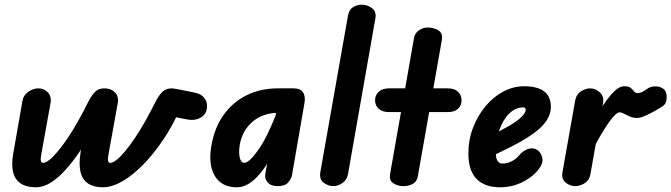

<svg xmlns="http://www.w3.org/2000/svg" viewBox="-20 -792 2857 817"><path d="M132 5Q93 5 68.5 -11Q44 -27 36 -58.5Q28 -90 36 -137L76 -365Q81 -389 102 -402.5Q123 -416 143 -416Q167 -416 183.5 -399Q200 -382 195 -353L156 -137Q152 -116 154 -107.5Q156 -99 163 -99Q174 -99 190 -111.5Q206 -124 226 -148Q246 -172 268 -204.5Q290 -237 313 -278Q336 -319 359 -365Q373 -391 387 -403.5Q401 -416 425 -416Q452 -416 469 -399Q486 -382 481 -353L442 -137Q438 -116 440 -107.5Q442 -99 449 -99Q460 -99 476 -111.5Q492 -124 512 -148Q532 -172 554 -204.5Q576 -237 599 -278Q622 -319 645 -365Q659 -391 673.5 -403.5Q688 -416 712 -416Q714 -416 720 -415Q726 -414 746 -410.5Q766 -407 808 -398Q834 -393 847.5 -377.5Q861 -362 861 -342Q861 -308 835.5 -292.5Q810 -277 775 -284L729 -293L726 -286Q705 -244 680.5 -206.5Q656 -169 629.5 -136.5Q603 -104 575.5 -78Q548 -52 521 -33.5Q494 -15 468 -5Q442 5 418 5Q379 5 355 -11Q331 -27 323 -58.5Q315 -90 322 -137L329 -189L343 -183Q313 -136 285.5 -101Q258 -66 232 -42.5Q206 -19 181.5 -7Q157 5 132 5Z M988 5Q923 5 894 -43.5Q865 -92 880 -175Q893 -249 931.5 -303Q970 -357 1029 -386.5Q1088 -416 1163 -416H1191L1177 -312H1166Q1099 -312 1055 -274.5Q1011 -237 1000 -175Q995 -141 1000.5 -120Q1006 -99 1020 -99Q1039 -99 1076.5 -150.5Q1114 -202 1153 -301L1146 -146Q1107 -71 1067.5 -33Q1028 5 988 5ZM1161 0Q1133 0 1119 -16Q1105 -32 1109 -52L1173 -416H1230Q1259 -416 1270 -398Q1281 -380 1275 -350L1222 -44Q1219 -31 1206 -15.5Q1193 0 1161 0Z M1398 0Q1378 0 1358 -14Q1338 -28 1343 -59L1461 -727Q1466 -752 1483 -762Q1500 -772 1519 -772Q1545 -772 1564 -756.5Q1583 -741 1577 -712L1461 -52Q1457 -27 1437.5 -13.5Q1418 0 1398 0Z M1696 0Q1673 0 1654 -12Q1635 -24 1640 -52L1742 -632Q1746 -652 1763.5 -663.5Q1781 -675 1800 -675Q1824 -675 1844.5 -663.5Q1865 -652 1860 -621L1758 -42Q1754 -19 1736.5 -9.5Q1719 0 1696 0ZM1635 -315Q1607 -315 1591.5 -329Q1576 -343 1576 -365Q1576 -387 1591.5 -401.5Q1607 -416 1635 -416H1885Q1914 -416 1929 -401.5Q1944 -387 1944 -365Q1944 -343 1929 -329Q1914 -315 1885 -315Z M2109 5Q2042 5 2007.5 -31Q1973 -67 1973 -139Q1973 -196 1992.5 -247.5Q2012 -299 2045 -339Q2078 -379 2121 -402Q2164 -425 2210 -425Q2267 -425 2295.5 -403Q2324 -381 2324 -337Q2324 -318 2316.5 -299.5Q2309 -281 2293.5 -263Q2278 -245 2254.5 -227.5Q2231 -210 2200 -192Q2181 -181 2153.5 -167Q2126 -153 2093 -137Q2060 -121 2025 -105L2040 -198Q2051 -204 2070.5 -214.5Q2090 -225 2111.5 -237Q2133 -249 2149 -258Q2183 -278 2200 -295.5Q2217 -313 2217 -324Q2217 -329 2214.5 -332Q2212 -335 2207 -335Q2174 -335 2147.5 -309.5Q2121 -284 2105.5 -240Q2090 -196 2090 -140Q2090 -118 2097.5 -107Q2105 -96 2118 -96Q2137 -96 2156 -105Q2175 -114 2189 -131Q2208 -153 2229.5 -159Q2251 -165 2269 -152Q2282 -142 2287.5 -120Q2293 -98 2270 -69Q2242 -35 2199 -15Q2156 5 2109 5Z M2428 0Q2405 0 2387 -15Q2369 -30 2373 -57L2428 -367Q2433 -391 2452.5 -403.5Q2472 -416 2491 -416Q2514 -416 2532.5 -399Q2551 -382 2546 -353L2492 -49Q2488 -25 2468 -12.5Q2448 0 2428 0ZM2472 -93 2491 -241Q2510 -284 2535.5 -326.5Q2561 -369 2587.5 -397Q2614 -425 2636 -425Q2656 -425 2664 -418Q2672 -411 2677.5 -403.5Q2683 -396 2694 -396Q2706 -396 2718.5 -404Q2731 -412 2737 -416Q2749 -424 2768 -424.5Q2787 -425 2802 -414.5Q2817 -404 2817 -378Q2817 -351 2799 -339.5Q2781 -328 2767 -320Q2751 -311 2728 -300.5Q2705 -290 2691 -290Q2674 -290 2660.5 -296Q2647 -302 2636 -308Q2625 -314 2615 -314Q2606 -314 2587 -292Q2568 -270 2539 -221.5Q2510 -173 2472 -93Z"/></svg>

Font: Edu VIC WA NT Beginner
Style: Bold
Weight: 700
Designer: Tina and Corey Anderson
Foundry: Google for Education
Version: Version 1.003